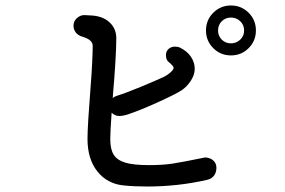

<svg xmlns="http://www.w3.org/2000/svg" viewBox="-20 -747 1040 700"><path d="M769 -135Q769 -119 760.5 -107Q752 -95 734 -91Q628 -67 517 -67Q469 -67 430 -71Q371 -77 335 -122Q299 -167 299 -241Q299 -265 302 -314Q305 -363 310 -426Q314 -476 316 -518Q318 -560 318 -580Q318 -602 281 -613Q264 -618 256 -629Q248 -640 248 -653Q248 -670 260.5 -681Q273 -692 287 -692Q296 -692 305.5 -691Q315 -690 321 -690Q359 -686 381.5 -663.5Q404 -641 404 -608Q404 -575 400.5 -517.5Q397 -460 392 -404L391 -389Q397 -395 407 -398Q439 -408 493.5 -430.5Q548 -453 578 -467Q590 -473 601.5 -483Q613 -493 613 -500Q613 -506 596 -520Q585 -528 585 -546Q585 -560 594.5 -568.5Q604 -577 618 -577Q629 -577 637 -573Q663 -560 676.5 -539.5Q690 -519 690 -496Q690 -475 676 -453Q662 -431 641 -417Q617 -402 554 -373.5Q491 -345 452 -332Q445 -329 433.5 -326.5Q422 -324 416 -324Q399 -324 387 -336Q382 -266 382 -240Q382 -203 394.5 -183Q407 -163 437 -154Q467 -145 524 -145Q573 -145 609 -150.5Q645 -156 718 -171Q726 -173 729 -173Q746 -172 757.5 -162Q769 -152 769 -135ZM731 -636Q731 -674 757.5 -700.5Q784 -727 822 -727Q860 -727 886.5 -700.5Q913 -674 913 -636Q913 -598 886.5 -571.5Q860 -545 822 -545Q784 -545 757.5 -571.5Q731 -598 731 -636ZM870 -636Q870 -656 856 -669.5Q842 -683 822 -683Q802 -683 788.5 -669.5Q775 -656 775 -636Q775 -616 788.5 -602.5Q802 -589 822 -589Q842 -589 856 -602.5Q870 -616 870 -636Z"/></svg>

Font: Tsukimi Rounded Medium
Style: Regular
Weight: 500
Designer: Takashi Funayama
Foundry: Takashi Funayama
Version: Version 1.032; ttfautohint (v1.8.3)